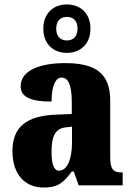

<svg xmlns="http://www.w3.org/2000/svg" viewBox="-20 -834 594 864"><path d="M281 -596C340 -596 387 -634 387 -705C387 -776 340 -814 281 -814C222 -814 175 -776 175 -705C175 -634 222 -596 281 -596ZM281 -652C255 -652 233 -667 233 -705C233 -743 255 -758 281 -758C307 -758 329 -743 329 -705C329 -667 307 -652 281 -652ZM176 10C239 10 263 -9 303 -62H312L334 0H532V-58H528C488 -58 476 -74 476 -128V-381C476 -506 408 -550 272 -550C164 -550 73 -519 73 -446C73 -397 118 -377 212 -377C212 -447 230 -485 257 -485C288 -485 303 -449 303 -374V-321L231 -318C101 -313 36 -264 36 -154C36 -42 99 10 176 10ZM246 -66C222 -66 212 -96 212 -151C212 -221 228 -256 277 -261L304 -264V-191C304 -116 281 -66 246 -66Z"/></svg>

Font: Noto Serif Ethiopic Condensed Black
Style: Regular
Weight: 900
Width: 3
Designer: Monotype Design Team
Foundry: Monotype Imaging Inc.
Version: Version 2.102